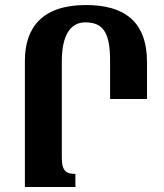

<svg xmlns="http://www.w3.org/2000/svg" viewBox="-20 -744 654 764"><path d="M322 -724C147 -724 79 -633 79 -502V0H280V-52C248 -52 226 -59 226 -115V-500C226 -603 260 -655 319 -655C387 -655 418 -619 418 -504V-350H565V-496C565 -660 473 -724 322 -724Z"/></svg>

Font: Noto Serif Armenian ExtraCondensed ExtraBold
Style: Regular
Weight: 800
Width: 2
Designer: Monotype Design Team
Foundry: Monotype Imaging Inc.
Version: Version 2.008